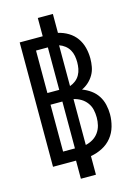

<svg xmlns="http://www.w3.org/2000/svg" viewBox="-139 -916 778 1096"><g transform="rotate(-15 250.0 -368.0)"><path d="M198 107V0H62V-735H198V-843H287V-731Q319 -724 347 -707Q375 -690 393.5 -664Q412 -638 420 -606.5Q428 -575 428 -542Q428 -518 423.5 -493.5Q419 -469 407 -448Q395 -427 376.5 -410Q358 -393 336 -383Q363 -373 386.5 -356Q410 -339 425.5 -315Q441 -291 447.5 -262.5Q454 -234 454 -206Q454 -170 444 -134.5Q434 -99 411.5 -71Q389 -43 356 -26Q323 -9 287 -3V107ZM210 -415V-666H140V-415ZM275 -420Q293 -426 308.5 -438Q324 -450 333.5 -467Q343 -484 346.5 -503Q350 -522 350 -541Q350 -560 346.5 -579Q343 -598 333.5 -614.5Q324 -631 308.5 -643Q293 -655 275 -661ZM210 -69V-346H140V-69ZM275 -72Q298 -77 318 -89Q338 -101 351.5 -120Q365 -139 370.5 -161.5Q376 -184 376 -207Q376 -231 371 -253.5Q366 -276 352 -295Q338 -314 318 -326Q298 -338 275 -343Z"/></g></svg>

Font: Iosevka Term Curly Medium
Style: Regular
Weight: 500
Designer: Belleve Invis
Foundry: Belleve Invis
Version: Version 32.3.0